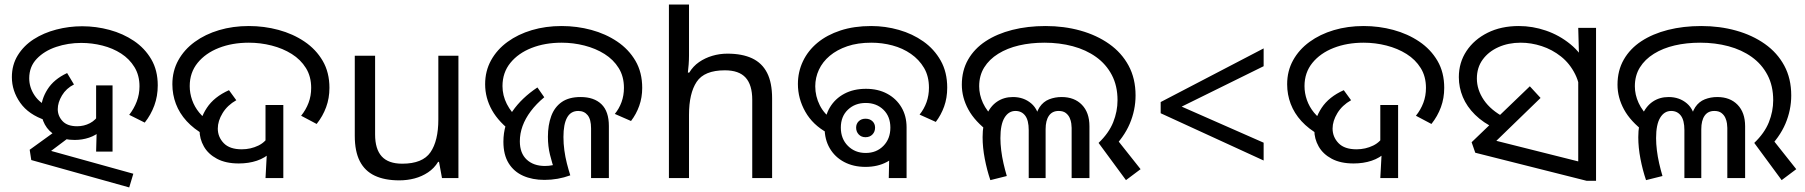

<svg xmlns="http://www.w3.org/2000/svg" viewBox="-20 -780 7906 841"><path d="M546 -277Q567 -304 579 -335.5Q591 -367 591 -402Q591 -450 569 -486Q547 -522 510.5 -545.5Q474 -569 428.5 -580.5Q383 -592 336 -592Q278 -592 226 -574.5Q174 -557 141 -522.5Q108 -488 108 -437Q108 -397 131.5 -362Q155 -327 202 -307L180 -253Q105 -278 68.5 -330Q32 -382 32 -442Q32 -496 58 -538Q84 -580 127.5 -608Q171 -636 226.5 -650.5Q282 -665 340 -665Q401 -665 460 -649Q519 -633 566.5 -601Q614 -569 642.5 -520.5Q671 -472 671 -406Q671 -359 656 -318Q641 -277 614 -243ZM117 -79 110 -124 247 -223 293 -186 152 -80 182 -125 564 -19 546 41ZM307 -167Q259 -167 226 -185.5Q193 -204 176.5 -234.5Q160 -265 160 -299Q160 -344 188 -388.5Q216 -433 274 -460L304 -410Q270 -393 251.5 -362Q233 -331 233 -302Q233 -272 254 -249.5Q275 -227 318 -227Q348 -227 374 -240.5Q400 -254 416 -282L457 -261Q446 -229 423 -208Q400 -187 370 -177Q340 -167 307 -167ZM404 -226 401 -238V-406H473V-116H401Z M1026 -64Q969 -64 930.5 -84.5Q892 -105 873 -138.5Q854 -172 854 -210Q854 -259 886 -307.5Q918 -356 983 -385L1015 -341Q976 -319 955 -284.5Q934 -250 934 -217Q934 -180 960 -153Q986 -126 1039 -126Q1078 -126 1112 -142.5Q1146 -159 1163 -195L1207 -177Q1194 -139 1167.5 -113.5Q1141 -88 1105 -76Q1069 -64 1026 -64ZM1150 -130 1143 -143V-320H1221V0H1143ZM877 -188Q829 -215 797.5 -249.5Q766 -284 750.5 -325Q735 -366 735 -411Q735 -469 761 -516Q787 -563 833 -596.5Q879 -630 939.5 -648Q1000 -666 1070 -666Q1137 -666 1200 -649Q1263 -632 1313.5 -598Q1364 -564 1393.5 -513.5Q1423 -463 1423 -395Q1423 -350 1408.5 -310.5Q1394 -271 1367 -237L1299 -273Q1320 -299 1331.5 -329.5Q1343 -360 1343 -395Q1343 -445 1320 -482Q1297 -519 1258 -543.5Q1219 -568 1170 -580.5Q1121 -593 1070 -593Q997 -593 938.5 -570Q880 -547 845.5 -504.5Q811 -462 811 -403Q811 -372 821.5 -342Q832 -312 852.5 -287Q873 -262 903 -244L877 -188Z M1988 -536V0H1916L1903 -71H1899Q1882 -43 1855 -25Q1828 -7 1796 1.5Q1764 10 1729 10Q1665 10 1621.5 -10.5Q1578 -31 1556 -74Q1534 -117 1534 -185V-536H1623V-191Q1623 -127 1652 -95Q1681 -63 1742 -63Q1831 -63 1865.5 -113Q1900 -163 1900 -257V-536Z M2365 8Q2312 8 2271.5 -10Q2231 -28 2208 -65Q2185 -102 2185 -159Q2185 -235 2225 -293Q2265 -351 2334 -397L2364 -354Q2329 -325 2305 -293Q2281 -261 2269 -228Q2257 -195 2257 -161Q2257 -109 2287 -81Q2317 -53 2367 -53Q2384 -53 2401 -56.5Q2418 -60 2434 -69L2412 -25Q2398 -66 2389 -102.5Q2380 -139 2380 -181Q2380 -232 2394.5 -271.5Q2409 -311 2440.5 -333Q2472 -355 2523 -355Q2582 -355 2614.5 -323.5Q2647 -292 2647 -228V0H2569V-218Q2569 -257 2554 -275.5Q2539 -294 2513 -294Q2480 -294 2464 -265Q2448 -236 2448 -180Q2448 -151 2452 -121.5Q2456 -92 2463 -64.5Q2470 -37 2478 -12Q2451 -2 2422.5 3Q2394 8 2365 8ZM2229 -197Q2165 -244 2135 -297.5Q2105 -351 2105 -411Q2105 -469 2131 -516Q2157 -563 2203 -596.5Q2249 -630 2309.5 -648Q2370 -666 2440 -666Q2507 -666 2570 -649Q2633 -632 2683.5 -598Q2734 -564 2763.5 -513.5Q2793 -463 2793 -395Q2793 -353 2780 -316.5Q2767 -280 2744 -250L2673 -281Q2692 -304 2702.5 -333Q2713 -362 2713 -395Q2713 -445 2690 -482Q2667 -519 2628 -543.5Q2589 -568 2540 -580.5Q2491 -593 2440 -593Q2367 -593 2308.5 -570Q2250 -547 2215.5 -504.5Q2181 -462 2181 -403Q2181 -362 2200 -324.5Q2219 -287 2256 -254L2229 -197Z M2998 -537Q2998 -518 2996.5 -498Q2995 -478 2993 -462H2999Q3016 -490 3042 -508Q3068 -526 3100 -535.5Q3132 -545 3166 -545Q3231 -545 3274.5 -524.5Q3318 -504 3340 -461Q3362 -418 3362 -349V0H3275V-343Q3275 -408 3246 -440Q3217 -472 3155 -472Q3065 -472 3031.5 -421.5Q2998 -371 2998 -277V0H2910V-760H2998Z M3604 -198Q3540 -233 3507.5 -290.5Q3475 -348 3475 -412Q3475 -465 3497 -511.5Q3519 -558 3560.5 -592.5Q3602 -627 3661.5 -646.5Q3721 -666 3796 -666Q3858 -666 3917.5 -649Q3977 -632 4024.5 -598.5Q4072 -565 4100.5 -514.5Q4129 -464 4129 -396Q4129 -351 4115.5 -313.5Q4102 -276 4079 -246L4008 -278Q4028 -303 4038.5 -332.5Q4049 -362 4049 -396Q4049 -446 4027.5 -482.5Q4006 -519 3970 -544Q3934 -569 3889 -581Q3844 -593 3797 -593Q3737 -593 3691.5 -577.5Q3646 -562 3614.5 -535.5Q3583 -509 3567 -474.5Q3551 -440 3551 -402Q3551 -358 3571 -318.5Q3591 -279 3628 -256L3604 -198ZM3771 -49Q3718 -49 3677.5 -70.5Q3637 -92 3614.5 -130.5Q3592 -169 3592 -220Q3592 -271 3615 -309.5Q3638 -348 3678.5 -369.5Q3719 -391 3773 -391Q3826 -391 3866 -369.5Q3906 -348 3928.5 -310Q3951 -272 3951 -222Q3951 -171 3928.5 -132Q3906 -93 3865.5 -71Q3825 -49 3771 -49ZM3772 -110Q3819 -110 3849.5 -141Q3880 -172 3880 -221Q3880 -270 3849.5 -299.5Q3819 -329 3772 -329Q3725 -329 3694 -299.5Q3663 -270 3663 -221Q3663 -172 3694 -141Q3725 -110 3772 -110ZM3771 -179Q3753 -179 3741.5 -191Q3730 -203 3730 -221Q3730 -238 3741.5 -249Q3753 -260 3771 -260Q3790 -260 3801.5 -249Q3813 -238 3813 -221Q3813 -203 3801.5 -191Q3790 -179 3771 -179ZM3877 -187 3951 -222V0H3873Z M4792 -154Q4837 -197 4856 -244.5Q4875 -292 4875 -341Q4875 -404 4850 -451.5Q4825 -499 4781 -530.5Q4737 -562 4679 -577.5Q4621 -593 4555 -593Q4495 -593 4443.5 -581Q4392 -569 4352.5 -544.5Q4313 -520 4291 -484.5Q4269 -449 4269 -402Q4269 -365 4285.5 -329Q4302 -293 4339 -258L4313 -201Q4250 -248 4221.5 -300.5Q4193 -353 4193 -409Q4193 -471 4220.5 -519Q4248 -567 4297.5 -599.5Q4347 -632 4414 -649Q4481 -666 4560 -666Q4641 -666 4712.5 -646Q4784 -626 4838.5 -587.5Q4893 -549 4923.5 -492.5Q4954 -436 4954 -362Q4954 -298 4928.5 -238Q4903 -178 4847 -123L4861 -184L4976 -39L4912 9ZM4318 9Q4303 -35 4293.5 -84.5Q4284 -134 4284 -179Q4284 -235 4300.5 -274.5Q4317 -314 4347 -334.5Q4377 -355 4417 -355Q4464 -355 4497 -327Q4530 -299 4535 -243H4513Q4517 -286 4533.5 -310.5Q4550 -335 4575.5 -345Q4601 -355 4630 -355Q4686 -355 4719 -321Q4752 -287 4752 -227V0H4674V-220Q4674 -227 4672.5 -239Q4671 -251 4665.5 -263.5Q4660 -276 4648.5 -285Q4637 -294 4617 -294Q4589 -294 4574.5 -273Q4560 -252 4560 -214V0H4486V-210Q4486 -253 4470.5 -273.5Q4455 -294 4428 -294Q4398 -294 4380 -264.5Q4362 -235 4362 -175Q4362 -150 4365.5 -121.5Q4369 -93 4375.5 -64.5Q4382 -36 4390 -9L4318 9Z M5064 -284V-333L5515 -568V-490L5156 -313L5515 -155V-77Z M5909 -64Q5852 -64 5813.5 -84.5Q5775 -105 5756 -138.5Q5737 -172 5737 -210Q5737 -259 5769 -307.5Q5801 -356 5866 -385L5898 -341Q5859 -319 5838 -284.5Q5817 -250 5817 -217Q5817 -180 5843 -153Q5869 -126 5922 -126Q5961 -126 5995 -142.5Q6029 -159 6046 -195L6090 -177Q6077 -139 6050.5 -113.5Q6024 -88 5988 -76Q5952 -64 5909 -64ZM6033 -130 6026 -143V-320H6104V0H6026ZM5760 -188Q5712 -215 5680.5 -249.5Q5649 -284 5633.5 -325Q5618 -366 5618 -411Q5618 -469 5644 -516Q5670 -563 5716 -596.5Q5762 -630 5822.5 -648Q5883 -666 5953 -666Q6020 -666 6083 -649Q6146 -632 6196.5 -598Q6247 -564 6276.5 -513.5Q6306 -463 6306 -395Q6306 -350 6291.5 -310.5Q6277 -271 6250 -237L6182 -273Q6203 -299 6214.5 -329.5Q6226 -360 6226 -395Q6226 -445 6203 -482Q6180 -519 6141 -543.5Q6102 -568 6053 -580.5Q6004 -593 5953 -593Q5880 -593 5821.5 -570Q5763 -547 5728.5 -504.5Q5694 -462 5694 -403Q5694 -372 5704.5 -342Q5715 -312 5735.5 -287Q5756 -262 5786 -244L5760 -188Z M6530 -217Q6477 -242 6441 -277.5Q6405 -313 6387.5 -355Q6370 -397 6370 -442Q6370 -506 6403.5 -556.5Q6437 -607 6496 -636.5Q6555 -666 6633 -666Q6693 -666 6751.5 -646Q6810 -626 6858.5 -586.5Q6907 -547 6935.5 -487Q6964 -427 6964 -347L6903 -344Q6903 -408 6879.5 -455Q6856 -502 6817.5 -532.5Q6779 -563 6733 -578Q6687 -593 6641 -593Q6587 -593 6543.5 -573.5Q6500 -554 6474.5 -519Q6449 -484 6449 -436Q6449 -387 6479.5 -342Q6510 -297 6571 -265L6530 -217ZM6893 -482 6897 -510 6893 -658H6971V12H6930L6442 -111L6426 -157L6681 -402L6728 -351L6498 -128L6491 -174L6953 -58L6893 -6Z M7664 -154Q7709 -197 7728 -244.5Q7747 -292 7747 -341Q7747 -404 7722 -451.5Q7697 -499 7653 -530.5Q7609 -562 7551 -577.5Q7493 -593 7427 -593Q7367 -593 7315.5 -581Q7264 -569 7224.5 -544.5Q7185 -520 7163 -484.5Q7141 -449 7141 -402Q7141 -365 7157.5 -329Q7174 -293 7211 -258L7185 -201Q7122 -248 7093.5 -300.5Q7065 -353 7065 -409Q7065 -471 7092.5 -519Q7120 -567 7169.5 -599.5Q7219 -632 7286 -649Q7353 -666 7432 -666Q7513 -666 7584.5 -646Q7656 -626 7710.5 -587.5Q7765 -549 7795.5 -492.5Q7826 -436 7826 -362Q7826 -298 7800.5 -238Q7775 -178 7719 -123L7733 -184L7848 -39L7784 9ZM7190 9Q7175 -35 7165.5 -84.5Q7156 -134 7156 -179Q7156 -235 7172.5 -274.5Q7189 -314 7219 -334.5Q7249 -355 7289 -355Q7336 -355 7369 -327Q7402 -299 7407 -243H7385Q7389 -286 7405.5 -310.5Q7422 -335 7447.5 -345Q7473 -355 7502 -355Q7558 -355 7591 -321Q7624 -287 7624 -227V0H7546V-220Q7546 -227 7544.5 -239Q7543 -251 7537.5 -263.5Q7532 -276 7520.5 -285Q7509 -294 7489 -294Q7461 -294 7446.5 -273Q7432 -252 7432 -214V0H7358V-210Q7358 -253 7342.5 -273.5Q7327 -294 7300 -294Q7270 -294 7252 -264.5Q7234 -235 7234 -175Q7234 -150 7237.5 -121.5Q7241 -93 7247.5 -64.5Q7254 -36 7262 -9L7190 9Z"/></svg>

Font: hexloriya05
Style: Book
Weight: 400
Designer: Jelle Bosma - Monotype Design Team
Foundry: Monotype Imaging Inc.
Version: Version 2.003